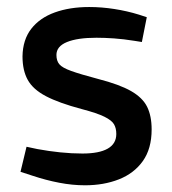

<svg xmlns="http://www.w3.org/2000/svg" viewBox="-20 -531 501 558"><path d="M226.9 7.5Q190.3 7.5 152.1 0.1Q113.9 -7.2 74.2 -20.4L39.6 -31.7L57.1 -104.5L88.6 -97.8Q122 -91.6 155.3 -88.2Q188.7 -84.8 219.6 -84.8Q268.1 -84.8 293 -99Q318 -113.2 318 -141.7Q318 -158.5 311.3 -169.9Q304.6 -181.3 283.4 -191.8Q262.2 -202.3 217.2 -214.1Q150.9 -231.8 113.4 -251.5Q75.9 -271.2 60.7 -298.7Q45.4 -326.2 45.4 -367.1Q46.2 -415.6 70.9 -447.4Q95.7 -479.2 139.3 -494.9Q182.8 -510.6 239.2 -510.6Q275.4 -510.6 312.5 -504.8Q349.7 -499 383.6 -488.5L406.6 -481L392.3 -408.9L371.8 -412.2Q338.7 -417.5 311.2 -419.4Q283.7 -421.3 260.4 -421.3Q205.2 -421.3 174.6 -408.8Q144 -396.3 144 -371.3Q144 -354.2 152.5 -344.2Q160.9 -334.1 186.9 -324.8Q212.9 -315.4 264.9 -301.6Q327.2 -285.6 360.8 -266.4Q394.4 -247.2 407.6 -220.6Q420.7 -193.9 420.7 -155Q420.7 -98.8 395.1 -62.9Q369.5 -27 325.6 -9.8Q281.7 7.5 226.9 7.5Z"/></svg>

Font: REM Medium
Style: Regular
Weight: 500
Designer: Octavio Pardo
Foundry: Ashler Design
Version: Version 1.005;gftools[0.9.28]